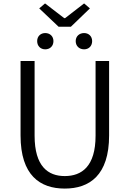

<svg xmlns="http://www.w3.org/2000/svg" viewBox="-20 -1088 756 1121"><path d="M358 13C502 13 617 -64 617 -297V-732H538V-296C538 -116 457 -60 358 -60C261 -60 182 -116 182 -296V-732H100V-297C100 -64 214 13 358 13ZM322 -932H394L505 -1039L471 -1068L360 -982H355L243 -1068L209 -1039ZM244 -800C272 -800 292 -819 292 -848C292 -876 272 -895 244 -895C217 -895 197 -876 197 -848C197 -819 217 -800 244 -800ZM471 -800C498 -800 518 -819 518 -848C518 -876 498 -895 471 -895C443 -895 422 -876 422 -848C422 -819 443 -800 471 -800Z"/></svg>

Font: Noto Sans KR DemiLight
Style: Regular
Weight: 350
Designer: Ryoko NISHIZUKA 西塚涼子 (kana, bopomofo & ideographs); Paul D. Hunt (Latin, Greek & Cyrillic); Sandoll Communications 산돌커뮤니
Foundry: Adobe
Version: Version 2.004;hotconv 1.0.118;makeotfexe 2.5.65603